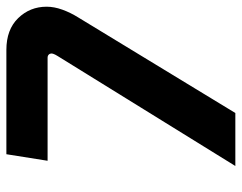

<svg xmlns="http://www.w3.org/2000/svg" viewBox="-96 -644 740 587"><g transform="rotate(-90 273.5 -350.0)"><path d="M60 0 396 -543Q401 -551 402.5 -555.5Q404 -560 404 -562Q404 -567 400.5 -570.5Q397 -574 391 -574H76L96 -700H415Q477 -700 512 -664Q547 -628 547 -577Q547 -554 538 -529Q529 -504 514 -480L222 0Z"/></g></svg>

Font: MuseoModerno Thin SemiBold
Style: Italic
Weight: 600
Italic angle: -9°
Version: Version 1.003